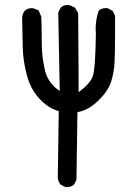

<svg xmlns="http://www.w3.org/2000/svg" viewBox="-20 -769 540 781"><path d="M252 -8H246L227 -18Q217 -29 215 -45L219 -317Q176 -329 140 -368Q104 -407 89 -464Q74 -521 72.5 -576Q71 -631 70 -699Q75 -736 111 -736Q116 -736 137 -727L148 -701Q150 -637 150 -588.5Q150 -540 162.5 -485Q175 -430 223 -399L217 -719L227 -738Q239 -749 256 -749Q264 -749 285 -738L298 -715L300 -394Q347 -429 357.5 -459Q368 -489 370 -631L369 -651Q369 -691 382 -727Q394 -736 411 -736H417L438 -725L448 -705V-627Q448 -557 446 -515.5Q444 -474 431.5 -435.5Q419 -397 378 -358Q337 -319 295 -313L291 -37L281 -18Q270 -8 252 -8Z"/></svg>

Font: Xiaolai SC
Style: Regular
Weight: 400
Designer: Nozomi Seto 瀬戸のぞみ
Version: Version 3.11;December 4, 2020;FontCreator 13.0.0.2613 64-bit